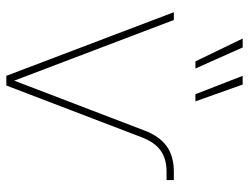

<svg xmlns="http://www.w3.org/2000/svg" viewBox="-108 -660 768 591"><g transform="rotate(90 275.5 -364.0)"><path d="M17.1 -515.6H41L227.5 -24.9H228L381.3 -425.3Q398.9 -471.7 429.7 -493.7Q460.4 -515.6 508.8 -515.6H533.7V-493.2H508.3Q468.3 -493.2 442.9 -474.9Q417.5 -456.5 402.8 -418.5L242.7 0H212.9ZM212.9 -727.5H239.7L291.5 -582H269.5ZM98.1 -727.5H125.5L190.4 -582H168.5Z"/></g></svg>

Font: Intratopia Thin
Style: Regular
Weight: 100
Designer: Rasmus Andersson
Foundry: rsms
Version: Version 3.000;Glyphs 3.2.3 (3260)